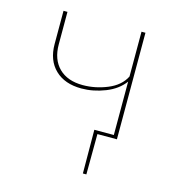

<svg xmlns="http://www.w3.org/2000/svg" viewBox="-97 -542 730 799"><g transform="rotate(15 267.5 -142.5)"><path d="M432 -459V0H348L347 174H332L331 -14H415V-244Q387 -206 336 -186Q285 -166 234 -166Q162 -166 120.5 -206Q79 -246 79 -316V-459H96V-319Q96 -254 133 -217.5Q170 -181 236 -181Q290 -181 342 -202.5Q394 -224 415 -266V-459Z"/></g></svg>

Font: Ysabeau SC Thin
Style: Regular
Weight: 200
Designer: Christian Thalmann (Catharsis Fonts)
Version: Version 0.003